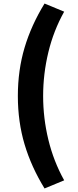

<svg xmlns="http://www.w3.org/2000/svg" viewBox="-20 -861 440 1086"><path d="M81 -318Q81 -464 119 -591.5Q157 -719 232 -841L343 -795Q283 -688 253.5 -565.5Q224 -443 224 -318Q224 -193 253.5 -71Q283 51 343 159L232 205Q157 83 119 -44.5Q81 -172 81 -318Z"/></svg>

Font: Merged Yaku Han JP Black
Style: Regular
Weight: 900
Designer: Ryoko NISHIZUKA 西塚涼子 (kana, bopomofo & ideographs); Paul D. Hunt (Latin, Greek & Cyrillic); Sandoll Communications 산돌커뮤니
Foundry: Adobe
Version: Version 2.004